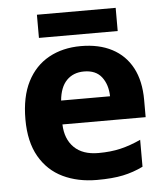

<svg xmlns="http://www.w3.org/2000/svg" viewBox="-52 -750 700 807"><g transform="rotate(-5 298.5 -347.0)"><path d="M306 -556.4Q382.4 -556.4 437.3 -527.6Q492.3 -498.8 521.9 -443.4Q551.4 -388 551.4 -307.7V-235.1H200.3Q202.3 -173.4 238.3 -137.8Q274.2 -102.2 340.8 -102.2Q392.4 -102.2 434 -112Q475.7 -121.8 520.1 -142.3V-28.7Q479.7 -8.8 435.1 0.6Q390.6 10 325.2 10Q244.3 10 181.6 -20.1Q118.8 -50.2 82.9 -112.6Q47.1 -175 47.1 -269.5Q47.1 -364.8 79.6 -428.4Q112.2 -492 170.6 -524.2Q228.9 -556.4 306 -556.4ZM309.9 -449Q264.6 -449 236.6 -420.4Q208.7 -391.8 203.5 -335.6H410Q409 -384.7 384.4 -416.9Q359.8 -449 309.9 -449ZM465.9 -703.8V-606H133.6V-703.8Z"/></g></svg>

Font: Noto Sans Meetei Mayek
Style: Regular
Weight: 400
Designer: Monotype Design Team and Neelakash Kshetrimayum
Foundry: Monotype Imaging Inc.
Version: Version 2.002